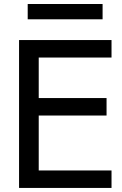

<svg xmlns="http://www.w3.org/2000/svg" viewBox="-20 -924 601 944"><path d="M484.4 -904.3H116.2V-829.1H484.4ZM528.3 0V-85.9H170.4V-356H503.9V-441.9H170.4V-641.1H528.3V-727.1H73.7V0Z"/></svg>

Font: SG Kara
Style: Regular
Weight: 400
Designer: Damoon Khanjanzadeh
Version: Version 1.000